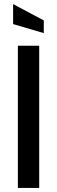

<svg xmlns="http://www.w3.org/2000/svg" viewBox="-20 -925 281 945"><path d="M68 0V-700H173V0ZM195.5 -762 44.5 -806.5V-905L195.5 -824.5Z"/></svg>

Font: Cabin Condensed Medium
Style: Regular
Weight: 500
Width: 3
Designer: Pablo Impallari
Foundry: Pablo Impallari. http://www.impallari.com Igino Marini. http://www.ikern.com
Version: Version 3.001; ttfautohint (v1.8.3)